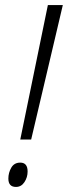

<svg xmlns="http://www.w3.org/2000/svg" viewBox="-20 -734 272 758"><path d="M60 -183 169 -714H228L103 -183ZM43 4Q13 4 13 -29Q13 -52 24.5 -72Q36 -92 60 -92Q89 -92 89 -57Q89 -34 76.5 -15Q64 4 43 4Z"/></svg>

Font: Noto Sans ExtraCondensed Light
Style: Italic
Weight: 300
Width: 2
Italic angle: -12°
Designer: Monotype Design Team
Foundry: Monotype Imaging Inc.
Version: Version 2.013; ttfautohint (v1.8.4.7-5d5b)